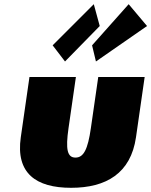

<svg xmlns="http://www.w3.org/2000/svg" viewBox="-20 -880 721 915"><path d="M230.9 -664 289.8 -587 455.3 -756 427 -860ZM418.8 -664 437.2 -587 680.7 -756 593.2 -860ZM120.4 -513 79.1 -226C54.3 -54 151.8 15 318.8 15C485.9 15 603.3 -54 628.1 -226L669.4 -513H448.2L413 -269C398.5 -168 378.6 -129 339.6 -129C300.6 -129 291.9 -168 306.5 -269L341.7 -513Z"/></svg>

Font: Blink
Style: WideObl
Weight: 400
Designer: Mew Too
Foundry: Cannot Into Space Fonts
Version: Version 001.000